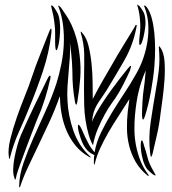

<svg xmlns="http://www.w3.org/2000/svg" viewBox="-20 -756 736 822"><path d="M232 -723Q228 -732 230 -732Q233 -732 237 -727.5Q241 -723 242 -722Q252 -707 264 -689.5Q276 -672 287 -648Q298 -624 307 -592.5Q316 -561 321 -518Q327 -469 323.5 -421.5Q320 -374 312 -326Q311 -324 310 -316Q309 -308 306 -308Q304 -308 302 -315.5Q300 -323 300 -326Q298 -337 296 -352Q294 -367 292.5 -383.5Q291 -400 290.5 -415.5Q290 -431 290 -443Q290 -447 289.5 -460.5Q289 -474 288 -492Q287 -510 284.5 -531.5Q282 -553 279 -574Q281 -543 279 -512Q277 -481 274 -449.5Q271 -418 269 -386.5Q267 -355 269 -323Q272 -261 294 -197Q316 -133 364 -88Q370 -82 369 -82Q367 -81 362 -84Q327 -104 304 -132Q281 -160 266.5 -193Q252 -226 245 -261.5Q238 -297 237 -333Q237 -336 236.5 -338.5Q236 -341 236 -344Q216 -287 191.5 -234Q167 -181 143.5 -132Q120 -83 99.5 -39.5Q79 4 67 41Q65 46 64 46Q62 46 62 43Q62 40 62 39Q63 -8 81 -59.5Q99 -111 123.5 -166.5Q148 -222 175 -280.5Q202 -339 222 -400Q234 -439 242.5 -481Q251 -523 253 -565Q255 -607 250 -647.5Q245 -688 232 -723ZM356 -147Q367 -124 385 -104Q392 -146 412 -187.5Q432 -229 457.5 -271Q483 -313 511 -355Q539 -397 563 -440Q581 -471 593.5 -507Q606 -543 611.5 -580.5Q617 -618 614.5 -655Q612 -692 599 -725Q596 -730 598 -732Q600 -734 604.5 -729.5Q609 -725 610 -723Q622 -706 629.5 -678.5Q637 -651 640.5 -617.5Q644 -584 644 -547Q644 -510 641 -473Q637 -424 626.5 -366Q616 -308 601 -260Q600 -258 597.5 -251Q595 -244 592 -244Q590 -245 589 -252.5Q588 -260 588 -262Q588 -273 588.5 -288.5Q589 -304 590 -320.5Q591 -337 592.5 -352.5Q594 -368 596 -379Q597 -385 599.5 -406.5Q602 -428 604 -455Q592 -427 585 -405Q578 -383 573 -362Q568 -341 564.5 -318Q561 -295 558 -264Q555 -233 555.5 -199Q556 -165 562.5 -132Q569 -99 581.5 -67.5Q594 -36 614 -10Q618 -4 616 -3Q614 -2 611 -5Q579 -31 560.5 -63.5Q542 -96 533 -132Q524 -168 523.5 -205.5Q523 -243 527 -279Q529 -292 530.5 -305Q532 -318 534 -332Q511 -295 488 -260Q465 -225 445 -190.5Q425 -156 409.5 -122.5Q394 -89 386 -56Q384 -51 384 -51Q382 -51 382 -55Q382 -59 382 -60Q382 -68 382 -76Q382 -84 384 -92Q376 -96 370 -99.5Q364 -103 358.5 -108Q353 -113 347.5 -120Q342 -127 336 -138Q331 -148 326 -162Q321 -176 317.5 -189.5Q314 -203 313.5 -212.5Q313 -222 316 -222Q318 -222 320.5 -218.5Q323 -215 326 -210Q329 -205 331 -200Q333 -195 334 -193Q339 -181 344.5 -169.5Q350 -158 356 -147ZM377 -332Q399 -375 422.5 -415.5Q446 -456 460 -480Q484 -523 510 -564.5Q536 -606 555 -638Q557 -643 559.5 -647Q562 -651 564 -649Q566 -649 565 -644Q564 -639 563 -634Q549 -562 512.5 -498Q476 -434 436 -369Q422 -347 411.5 -332.5Q401 -318 393.5 -304.5Q386 -291 381 -275Q376 -259 374 -234Q378 -245 383 -255Q388 -265 393 -274Q421 -322 456 -370Q491 -418 525 -460Q527 -462 532.5 -468.5Q538 -475 540 -474Q542 -473 539.5 -465Q537 -457 536 -453Q531 -442 523.5 -426Q516 -410 507.5 -393.5Q499 -377 490 -361.5Q481 -346 474 -336Q470 -330 457 -312Q444 -294 429 -267Q414 -240 399.5 -206Q385 -172 378 -134Q375 -140 370.5 -149Q366 -158 360 -178Q342 -241 340.5 -305.5Q339 -370 340 -438Q341 -481 340.5 -524Q340 -567 326 -615Q325 -619 326 -621Q328 -621 332 -615Q350 -596 359 -559.5Q368 -523 372 -482.5Q376 -442 376.5 -403.5Q377 -365 377 -342ZM114 -419Q131 -471 152.5 -524Q174 -577 190 -619Q192 -624 194.5 -629Q197 -634 199 -633Q201 -633 200.5 -626.5Q200 -620 200 -615Q191 -533 164 -452Q137 -371 104 -292Q84 -242 61 -191.5Q38 -141 23 -82Q21 -77 21.5 -76Q22 -75 21 -75Q18 -77 18 -84Q13 -114 24 -159.5Q35 -205 52 -253.5Q69 -302 87 -346.5Q105 -391 114 -419ZM71 -181Q96 -238 125 -298.5Q154 -359 181 -414Q182 -417 186.5 -425Q191 -433 195 -432Q197 -432 196 -423Q195 -414 193 -410Q190 -396 185 -376.5Q180 -357 173.5 -336.5Q167 -316 160 -296.5Q153 -277 147 -264Q144 -258 136.5 -238.5Q129 -219 118.5 -192Q108 -165 96.5 -134.5Q85 -104 75 -76.5Q65 -49 57.5 -27.5Q50 -6 49 3Q47 13 45 13Q43 13 42.5 9Q42 5 41 3Q36 -9 36.5 -32Q37 -55 42 -81Q47 -107 54.5 -134Q62 -161 71 -181ZM667 -267Q662 -222 651.5 -177Q641 -132 633 -97Q629 -84 627 -85Q625 -85 624.5 -89.5Q624 -94 623 -99Q615 -166 625 -233Q635 -300 647 -370Q655 -412 660 -456.5Q665 -501 660 -552Q660 -556 662 -558Q664 -558 664.5 -555.5Q665 -553 667 -552Q682 -530 684.5 -491.5Q687 -453 684 -411Q681 -369 675.5 -330Q670 -291 667 -267ZM214 -649Q212 -670 208.5 -688Q205 -706 200 -725Q199 -727 199 -730Q199 -733 200 -733Q203 -733 206 -730L210 -726Q221 -711 228 -696.5Q235 -682 237 -649Q238 -636 237 -617Q236 -598 233.5 -581Q231 -564 227.5 -552Q224 -540 221 -541Q219 -541 218 -546.5Q217 -552 216.5 -559Q216 -566 216 -573.5Q216 -581 216 -584Q216 -601 216 -616.5Q216 -632 214 -649ZM580 -662Q579 -680 576.5 -696Q574 -712 569 -729Q568 -731 567.5 -734Q567 -737 569 -736Q571 -734 572.5 -733Q574 -732 576 -731L578 -729Q589 -715 595.5 -702Q602 -689 603 -659Q603 -648 600.5 -631Q598 -614 594.5 -598.5Q591 -583 586.5 -572.5Q582 -562 578 -564Q576 -565 576 -570.5Q576 -576 576 -582.5Q576 -589 577 -595Q578 -601 578 -604Q580 -620 580.5 -634Q581 -648 580 -662ZM615 -70Q621 -53 628.5 -39Q636 -25 644 -11Q645 -10 646 -7.5Q647 -5 645 -5Q642 -5 640.5 -6Q639 -7 637 -8Q635 -9 634 -10Q620 -21 611 -31Q602 -41 593 -67Q590 -77 587 -92Q584 -107 583 -121Q582 -135 583 -145Q584 -155 588 -155Q589 -155 591 -150.5Q593 -146 594.5 -140.5Q596 -135 597.5 -129.5Q599 -124 600 -122Q605 -108 608 -95Q611 -82 615 -70Z"/></svg>

Font: Akronim
Style: Regular
Weight: 400
Designer: Grzegorz Klimczewski
Foundry: Fonty.PL
Version: Version 1.002